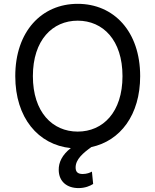

<svg xmlns="http://www.w3.org/2000/svg" viewBox="-20 -757 803 992"><path d="M704.2 -363.6C704.2 -594.5 568.2 -737.2 381.4 -737.2C195 -737.2 58.9 -594.5 58.9 -363.6C58.9 -147.7 177.9 -8.9 345.9 8.2C300.8 43 282.7 82.7 283.4 121.1C284.1 182.2 327.1 214.8 385.7 214.8C419.7 214.8 445.7 203.5 461.3 193.5L454.9 129.6C445 135.3 428.3 142 407.3 142C379.6 142 370.7 129.3 370.7 108C370.7 66.1 409.8 33 452.1 2.8C601.6 -29.1 704.2 -163 704.2 -363.6ZM149.9 -363.6C149.9 -549.7 251.1 -650.2 381.4 -650.2C512.1 -650.2 612.9 -549.7 612.9 -363.6C612.9 -177.6 512.1 -77.1 381.4 -77.1C251.1 -77.1 149.9 -177.6 149.9 -363.6Z"/></svg>

Font: Margiela Sans Text
Style: Regular
Weight: 400
Designer: Stefan Endress, Andreas Faust
Version: Version 1.100;FEAKit 1.0